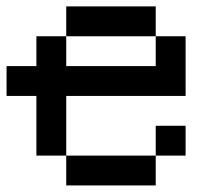

<svg xmlns="http://www.w3.org/2000/svg" viewBox="-20 -565 676 585"><path d="M181.8 -545.5V-454.5H454.5V-545.5ZM90.9 -454.5V-363.6H0V-272.7H90.9V-90.9H181.8V-272.7H545.5V-454.5H454.5V-363.6H181.8V-454.5ZM181.8 -90.9V0H454.5V-90.9ZM454.5 -181.8V-90.9H545.5V-181.8Z"/></svg>

Font: Departure Mono
Style: Regular
Weight: 400
Monospace: yes
Designer: Helena Zhang
Version: Version 1.500;Glyphs 3.3.1 (3343)